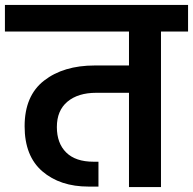

<svg xmlns="http://www.w3.org/2000/svg" viewBox="-41 -760 784 780"><path d="M723 -632H613V0H483V-383H350Q276 -383 233 -347Q190 -311 190 -244Q190 -178 228 -140.5Q266 -103 339 -103H359V-2H319Q203 -2 131 -64Q59 -126 59 -247Q59 -371 138 -432.5Q217 -494 344 -494H483V-632H-21V-740H723Z"/></svg>

Font: Fz Poppins SemBd
Style: Regular
Weight: 600
Designer: Ninad Kale (Devanagari), Jonny Pinhorn (Latin)
Foundry: Indian Type Foundry
Version: Vit hóa bi Vntype.Com & FontZin.Com